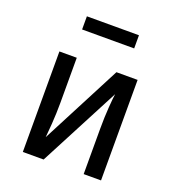

<svg xmlns="http://www.w3.org/2000/svg" viewBox="-134 -841 861 946"><g transform="rotate(20 297.0 -368.0)"><path d="M502 0H411V-238Q411 -298 415 -352Q419 -406 422 -423L201 0H92V-527H183V-289Q183 -236 179 -179.5Q175 -123 173 -107L391 -527H502ZM160 -667V-736H433V-667Z"/></g></svg>

Font: FiraGO
Style: Regular
Weight: 400
Designer: bBox Type
Foundry: bBox Type GmbH
Version: Version 1.001;April 20, 2020;FontCreator 12.0.0.2555 64-bit